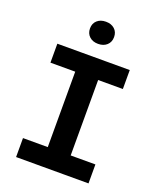

<svg xmlns="http://www.w3.org/2000/svg" viewBox="-170 -1059 961 1162"><g transform="rotate(20 310.0 -478.0)"><path d="M236.4 0V-730H384V0ZM543.2 -730V-607.9H76.8V-730ZM76.8 -122.1H543.2V0H76.8ZM230.8 -884.9Q230.8 -917.2 252.2 -936.5Q273.6 -955.8 308.3 -955.8Q343.1 -955.8 364.5 -936.5Q385.9 -917.2 385.9 -884.9Q385.9 -852.5 364.5 -832.8Q343.1 -813.2 308.3 -813.2Q273.6 -813.2 252.2 -832.8Q230.8 -852.5 230.8 -884.9Z"/></g></svg>

Font: Monaspace Neon Var ExtraLight
Style: Regular
Weight: 200
Designer: Riley Cran and the Lettermatic Team
Version: Version 1.200 (Monaspace Neon Var)